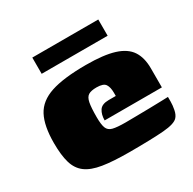

<svg xmlns="http://www.w3.org/2000/svg" viewBox="-126 -666 802 799"><g transform="rotate(-30 274.5 -266.5)"><path d="M278 5Q200 5 150.5 -3Q101 -11 73.5 -31.5Q46 -52 35 -89Q24 -126 24 -185Q24 -267 48.5 -313.5Q73 -360 133.5 -380Q194 -400 302 -400Q387 -400 436.5 -384.5Q486 -369 507.5 -336.5Q529 -304 529 -253V-161H254Q254 -189 266 -207.5Q278 -226 311 -226H345V-242Q345 -268 335.5 -282.5Q326 -297 293 -297Q267 -297 254 -289Q241 -281 236.5 -258Q232 -235 232 -189Q232 -154 238.5 -137Q245 -120 265 -115Q285 -110 325 -110Q341 -110 373 -110.5Q405 -111 440 -111.5Q475 -112 501 -113Q527 -114 531 -114V-91Q531 -74 527 -53.5Q523 -33 513 -22Q498 -4 442 0.5Q386 5 278 5ZM124 -460V-538H441V-460Z"/></g></svg>

Font: Genos Black
Style: Regular
Weight: 900
Designer: Robert E. Leuschke
Foundry: Robert E. Leuschke
Version: Version 1.010